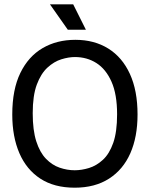

<svg xmlns="http://www.w3.org/2000/svg" viewBox="-20 -858 696 892"><path d="M327 14Q232 14 167.5 -28Q103 -70 70 -146.5Q37 -223 37 -326Q37 -442 74.5 -519Q112 -596 178 -634.5Q244 -673 330 -673Q418 -673 483 -632.5Q548 -592 583.5 -514.5Q619 -437 619 -326Q619 -222 585.5 -146Q552 -70 486.5 -28Q421 14 327 14ZM327 -67Q359 -67 393.5 -77.5Q428 -88 458 -115.5Q488 -143 506 -194Q524 -245 524 -327Q524 -420 498 -478.5Q472 -537 428 -565Q384 -593 328 -593Q299 -593 265 -582.5Q231 -572 200.5 -544Q170 -516 151 -465Q132 -414 132 -332Q132 -253 148.5 -201.5Q165 -150 193.5 -120.5Q222 -91 257 -79Q292 -67 327 -67ZM295 -720 212 -838H320L379 -720Z"/></svg>

Font: Bricolage Grotesque 48pt
Style: Regular
Weight: 400
Designer: Mathieu Triay
Foundry: Atelier Triay
Version: Version 1.000; ttfautohint (v1.8.4.7-5d5b);gftools[0.9.32]